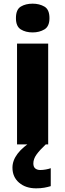

<svg xmlns="http://www.w3.org/2000/svg" viewBox="-20 -788 355 1048"><path d="M158 -768Q195 -768 222.5 -752Q250 -736 250 -689Q250 -644 222.5 -627.5Q195 -611 158 -611Q120 -611 93.5 -627.5Q67 -644 67 -689Q67 -736 93.5 -752Q120 -768 158 -768ZM243 -550V0H73V-550ZM162 104Q162 123 172.5 131.5Q183 140 200 140Q214 140 230.5 137Q247 134 257 130V228Q241 233 221.5 236.5Q202 240 177 240Q120 240 84 209Q48 178 48 127Q48 49 160 -21L230 0Q196 32 179 56Q162 80 162 104Z"/></svg>

Font: Noto Sans Thaana ExtraBold
Style: Regular
Weight: 800
Designer: David Williams
Foundry: Google Inc.
Version: Version 3.001; ttfautohint (v1.8.4.7-5d5b)